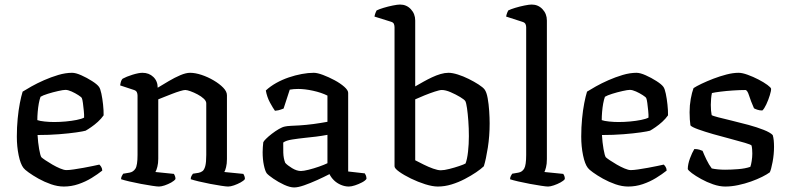

<svg xmlns="http://www.w3.org/2000/svg" viewBox="-20 -820 3476 844"><path d="M260.5 0Q233.5 0 204.5 -10Q175.5 -20.1 149.6 -34.5Q123.8 -49 105.9 -62Q88 -75 83.2 -81.8Q70 -98.5 62 -137.3Q54 -176.1 54 -219.6Q54 -260.8 57.7 -298.4Q61.3 -336 67.3 -366.8Q73.3 -397.5 79.5 -417.2Q93.5 -426.2 118.3 -440.1Q143 -454 173.6 -467.5Q204.1 -480.9 236.2 -490.5Q268.3 -500 297 -500Q313 -500 337.5 -489.1Q362 -478.2 384.5 -463.8Q406.9 -449.5 414.9 -438.5Q421.1 -430.5 425.7 -408.3Q430.4 -386 433.1 -360Q435.9 -333.9 435.5 -313Q425.1 -298.2 410.4 -284.7Q395.6 -271.3 380.9 -261.2Q366.3 -251 356.2 -245.5Q346.2 -242.5 315.2 -238Q284.1 -233.5 240 -230Q195.9 -226.5 145.1 -226.5Q146.9 -193.6 152 -164.8Q157.1 -136 161.8 -129Q165.9 -124.9 179.6 -115.6Q193.3 -106.4 210.3 -96.5Q227.4 -86.6 244.2 -79.5Q261.1 -72.3 271.8 -72.3Q284 -72.3 304.4 -75.3Q324.9 -78.3 347.5 -82.4Q370 -86.5 388.9 -90.5Q407.7 -94.5 416.7 -96.5Q420.7 -93 425 -86.3Q429.2 -79.5 429.5 -70.1Q409.5 -54.1 382.8 -37.7Q356 -21.2 324.7 -10.6Q293.5 0 260.5 0ZM218.1 -283.6Q242.7 -283.6 268.9 -286Q295 -288.4 316.9 -292.8Q338.8 -297.2 349.7 -303Q350.2 -315.1 348.4 -333.1Q346.6 -351.1 344.5 -367.2Q342.4 -383.2 339.7 -388.8Q338 -393 324.5 -401.7Q310.9 -410.5 295 -417.7Q279 -424.9 267.8 -424.9Q258.1 -424.9 235.5 -419.8Q212.8 -414.8 190.5 -407.8Q168.2 -400.9 158.2 -394.6Q153.8 -382.7 150.5 -364.9Q147.3 -347 145.7 -327.7Q144.1 -308.5 144.1 -292Q155 -288 176.5 -285.8Q198 -283.6 218.1 -283.6Z M678.6 0Q670.9 0 648.7 -3.3Q626.6 -6.5 599.3 -11.7Q572 -16.9 548 -22.5Q524 -28.2 512.2 -32.2Q512.2 -39.7 515.6 -46.4Q519 -53 521.5 -56.4L549.3 -61.1Q565.6 -63.9 575.1 -78.4Q584.6 -92.9 584.6 -139.1V-399.9Q584.6 -407.9 581.5 -414.7Q578.4 -421.5 568.9 -424.5L508.1 -444.6Q510.1 -457.5 512.6 -463.9Q515.2 -470.4 519 -474Q535.3 -483.1 562.6 -491.6Q590 -500 606.2 -500Q635 -500 654.1 -481.7Q673.2 -463.4 673.2 -434.4Q696.5 -448.7 722.3 -463.8Q748.1 -479 772.7 -489.5Q797.4 -500 815.6 -500Q838.1 -500 866.1 -490.8Q894 -481.5 919.5 -466.4Q945.1 -451.3 961.4 -434.4Q977.6 -417.5 977.6 -401.5V-120.5Q977.6 -100 973.7 -84.8Q969.9 -69.7 966.1 -63.9L1049.8 -55.6Q1052 -52.4 1054.3 -46.3Q1056.6 -40.3 1056.6 -33Q1051.4 -25.4 1037.4 -17.9Q1023.5 -10.3 1008.6 -5.2Q993.6 0 982.9 0Q974.9 0 952.8 -3.3Q930.8 -6.5 904.1 -11.7Q877.5 -16.9 853.8 -22.5Q830.2 -28.2 818.4 -32.2Q818.4 -40.5 821.7 -46.5Q825 -52.6 828 -56.4L853.2 -60.4Q863.4 -62.4 870.8 -68.3Q878.2 -74.3 882.5 -90.5Q886.7 -106.8 886.7 -139.1V-365.9Q886.7 -375.9 875.7 -386.2Q864.6 -396.5 848.4 -405.1Q832.2 -413.7 817.2 -419Q802.2 -424.4 794.3 -424.4Q787.3 -424.4 771.2 -419.5Q755.1 -414.7 736.2 -407.3Q717.3 -400 700.6 -393.3Q684 -386.5 675.7 -383.3V-122Q675.7 -102.3 671.7 -86.8Q667.7 -71.2 663.2 -63.9L744.6 -55.6Q746.8 -52.4 749.1 -46.3Q751.4 -40.3 751.4 -33Q746.1 -25.2 732.5 -17.6Q718.8 -10.1 703.9 -5Q689 0 678.6 0Z M1272.9 4Q1254.6 4 1228.9 -7.8Q1203.3 -19.6 1181.5 -34.7Q1159.7 -49.7 1152.5 -58.2Q1145.3 -68.2 1139.9 -94Q1134.5 -119.8 1134.5 -151.2Q1134.5 -163.2 1135.4 -173.8Q1136.3 -184.5 1137.3 -194.5Q1138.8 -199.2 1149.2 -209.6Q1159.6 -220 1175 -231.9Q1190.4 -243.8 1205.9 -252.8Q1221.4 -261.8 1232.4 -263.8Q1240.3 -265.8 1257.7 -266.8Q1275 -267.8 1297 -268.8Q1311 -269.8 1326.5 -271.2Q1342 -272.5 1357.9 -274.8Q1373.9 -277.1 1389.5 -279.5Q1405.1 -281.9 1419.4 -284.6V-399.8Q1392.4 -413.2 1356.2 -421.1Q1320 -429 1291 -429Q1280.9 -429 1271.3 -428.2Q1261.7 -427.3 1253.7 -425.9L1226.6 -342.8Q1222.6 -341.8 1214.2 -338.3Q1205.9 -334.8 1188.7 -333Q1179.9 -345 1166.8 -369.1Q1153.7 -393.3 1148.5 -422.3Q1168.5 -440.8 1194.5 -455.4Q1220.6 -469.9 1249.4 -479.7Q1278.2 -489.5 1306.5 -494.7Q1334.9 -500 1359.2 -500Q1374.7 -500 1399.9 -490.6Q1425.1 -481.1 1450.7 -467.4Q1476.2 -453.7 1493.4 -438.5Q1510.5 -423.3 1510.5 -411.8V-66.2L1583.5 -57.9Q1585.5 -55.1 1588.3 -48.9Q1591 -42.6 1591 -33.7Q1585.3 -25.4 1570.7 -17.9Q1556.2 -10.3 1540.5 -5.2Q1524.8 0 1513.5 0Q1496 0 1478.5 -7.4Q1460.9 -14.9 1448 -27.5Q1435.2 -40.2 1428.4 -54.6Q1404.5 -42.2 1374.3 -28.5Q1344.1 -14.9 1317 -5.4Q1290 4 1272.9 4ZM1302.9 -68.3Q1314.5 -68.3 1336.8 -73.9Q1359.1 -79.5 1382.4 -87.6Q1405.7 -95.8 1419.4 -102.5V-227.3Q1395.6 -222.8 1369.8 -219.5Q1344 -216.2 1319.9 -214Q1291.8 -211 1264.7 -206.8Q1237.5 -202.7 1225 -193.4Q1224.5 -174.7 1225.3 -148.9Q1226.1 -123.1 1233.8 -104.2Q1243.1 -93.5 1263.8 -80.9Q1284.4 -68.3 1302.9 -68.3Z M1904.5 0Q1881.5 0 1849.4 -10Q1817.3 -20.1 1786.3 -35.2Q1755.4 -50.3 1734.9 -65Q1714.3 -79.7 1714.3 -89V-699.9Q1714.3 -707.9 1711.6 -714.7Q1708.9 -721.5 1698.6 -724.5L1626.1 -747.2Q1627.9 -756.7 1630.8 -763.9Q1633.6 -771 1635.4 -774Q1646.2 -779.6 1666.2 -785.6Q1686.2 -791.7 1706.9 -795.8Q1727.6 -800 1738.5 -800Q1766.9 -800 1786 -779.6Q1805.2 -759.2 1805.2 -729.8V-440.2Q1822.7 -450.5 1841.4 -460.8Q1860 -471.2 1879.1 -480.2Q1898.2 -489.2 1916.7 -494.6Q1935.2 -500 1951.5 -500Q1968.5 -500 1992.4 -492.5Q2016.3 -485 2040.4 -473Q2064.6 -461 2083.9 -448.5Q2103.1 -436 2110.1 -426.8Q2119.1 -414.6 2123.7 -388.5Q2128.4 -362.3 2130.4 -332.1Q2132.4 -301.9 2132.4 -277.5Q2132.4 -221.8 2124.4 -170.8Q2116.4 -119.8 2106.9 -89.2Q2094.7 -77.5 2072.9 -62.6Q2051.1 -47.8 2023.2 -33.2Q1995.3 -18.6 1965 -9.3Q1934.6 0 1904.5 0ZM1917.7 -71.5Q1932.5 -71.5 1955.4 -77.4Q1978.4 -83.2 1998.9 -90.2Q2019.5 -97.1 2026.5 -101.4Q2033.6 -119.7 2037.4 -153.4Q2041.1 -187 2041.1 -221.3Q2041.1 -255.8 2038.7 -288.4Q2036.3 -321 2032.9 -344.4Q2029.5 -367.9 2025.5 -375.5Q2021.6 -382 2002.7 -393.5Q1983.7 -404.9 1961.3 -414.6Q1938.8 -424.4 1922.1 -424.4Q1912.7 -424.4 1891.4 -417.4Q1870.2 -410.5 1846.4 -400.9Q1822.7 -391.3 1805.2 -383.3V-115.5Q1821.4 -107.1 1842.4 -96.6Q1863.5 -86.1 1883.9 -78.8Q1904.3 -71.5 1917.7 -71.5Z M2389.2 0Q2381.4 0 2359.3 -3.3Q2337.1 -6.5 2309.6 -11.7Q2282 -16.9 2258 -22.4Q2234 -28 2222.2 -32Q2222.2 -40 2225.6 -46.5Q2229 -53 2231.5 -56.4L2258.5 -61.1Q2275.5 -63.9 2284.3 -79Q2293 -94 2293 -139.1V-699.9Q2293 -707.9 2289.9 -714.3Q2286.8 -720.7 2277.4 -723.7L2204.8 -747.2Q2206.6 -756.7 2209.5 -763.9Q2212.4 -771 2214.1 -774Q2224.9 -779.6 2244.9 -785.6Q2265 -791.7 2285.6 -795.8Q2306.3 -800 2317.2 -800Q2345.6 -800 2364.8 -779.6Q2384 -759.2 2384 -729.8V-120.5Q2384 -98.7 2380.1 -84.2Q2376.2 -69.7 2373.2 -63.9L2456.1 -55.6Q2458.1 -52.6 2460.5 -47.2Q2462.9 -41.8 2462.9 -33Q2457.7 -25.4 2443.7 -17.9Q2429.8 -10.3 2414.4 -5.2Q2399 0 2389.2 0Z M2741.5 0Q2714.5 0 2685.5 -10Q2656.5 -20.1 2630.6 -34.5Q2604.8 -49 2586.9 -62Q2569 -75 2564.2 -81.8Q2551 -98.5 2543 -137.3Q2535 -176.1 2535 -219.6Q2535 -260.8 2538.7 -298.4Q2542.3 -336 2548.3 -366.8Q2554.3 -397.5 2560.5 -417.2Q2574.5 -426.2 2599.3 -440.1Q2624 -454 2654.6 -467.5Q2685.1 -480.9 2717.2 -490.5Q2749.3 -500 2778 -500Q2794 -500 2818.5 -489.1Q2843 -478.2 2865.5 -463.8Q2887.9 -449.5 2895.9 -438.5Q2902.1 -430.5 2906.7 -408.3Q2911.4 -386 2914.1 -360Q2916.9 -333.9 2916.5 -313Q2906.1 -298.2 2891.4 -284.7Q2876.6 -271.3 2861.9 -261.2Q2847.3 -251 2837.2 -245.5Q2827.2 -242.5 2796.2 -238Q2765.1 -233.5 2721 -230Q2676.9 -226.5 2626.1 -226.5Q2627.9 -193.6 2633 -164.8Q2638.1 -136 2642.8 -129Q2646.9 -124.9 2660.6 -115.6Q2674.3 -106.4 2691.3 -96.5Q2708.4 -86.6 2725.2 -79.5Q2742.1 -72.3 2752.8 -72.3Q2765 -72.3 2785.4 -75.3Q2805.9 -78.3 2828.5 -82.4Q2851 -86.5 2869.9 -90.5Q2888.7 -94.5 2897.7 -96.5Q2901.7 -93 2906 -86.3Q2910.2 -79.5 2910.5 -70.1Q2890.5 -54.1 2863.8 -37.7Q2837 -21.2 2805.7 -10.6Q2774.5 0 2741.5 0ZM2699.1 -283.6Q2723.7 -283.6 2749.9 -286Q2776 -288.4 2797.9 -292.8Q2819.8 -297.2 2830.7 -303Q2831.2 -315.1 2829.4 -333.1Q2827.6 -351.1 2825.5 -367.2Q2823.4 -383.2 2820.7 -388.8Q2819 -393 2805.5 -401.7Q2791.9 -410.5 2776 -417.7Q2760 -424.9 2748.8 -424.9Q2739.1 -424.9 2716.5 -419.8Q2693.8 -414.8 2671.5 -407.8Q2649.2 -400.9 2639.2 -394.6Q2634.8 -382.7 2631.5 -364.9Q2628.3 -347 2626.7 -327.7Q2625.1 -308.5 2625.1 -292Q2636 -288 2657.5 -285.8Q2679 -283.6 2699.1 -283.6Z M3168.1 0Q3142.8 0 3114.8 -9.7Q3086.9 -19.3 3062.3 -33Q3037.6 -46.6 3021.4 -58.8Q3005.3 -71 3003.3 -77Q3003.7 -98.6 3013 -123.9Q3022.4 -149.1 3032.2 -164.9Q3045.1 -164.9 3054.6 -162Q3064.2 -159.1 3068.4 -156.9Q3074.2 -142 3085.3 -118.7Q3096.5 -95.4 3108.8 -79.6Q3120.6 -76.9 3135.9 -75.5Q3151.2 -74 3167.3 -74Q3194.5 -74 3225.2 -76.5Q3255.8 -78.9 3278.3 -86.6Q3281.7 -95.3 3284.3 -112.1Q3287 -128.9 3287 -144.8Q3287 -152.8 3286.3 -162.5Q3285.7 -172.2 3283.7 -180.4Q3280.7 -184.4 3254.7 -192.1Q3228.7 -199.8 3191.1 -209.7Q3153.5 -219.5 3115.4 -230.3Q3077.3 -241.2 3049.2 -251.4Q3021 -261.6 3015 -268.9Q3013.3 -280.9 3012.3 -295.2Q3011.3 -309.5 3011.3 -326.7Q3011.3 -356.8 3016.4 -385.3Q3021.5 -413.7 3028.7 -432.7Q3040.7 -440.7 3064 -451.9Q3087.3 -463 3115.8 -474Q3144.4 -484.9 3173.4 -492.5Q3202.5 -500 3226.8 -500Q3242.9 -500 3266.7 -491.3Q3290.6 -482.7 3314.1 -470.5Q3337.5 -458.4 3353.5 -446.6Q3369.4 -434.8 3369.6 -429.6Q3370.1 -421.2 3363.9 -401.1Q3357.8 -380.9 3348.6 -361.3Q3339.5 -341.7 3331.1 -334.3Q3319.3 -334.3 3309.2 -337.7Q3299.2 -341 3294.4 -344Q3280 -376.7 3272.6 -400.5Q3265.1 -424.3 3256.5 -424.3Q3232.7 -424.3 3202.5 -422.3Q3172.3 -420.3 3147 -417.1Q3121.6 -413.9 3109.5 -411Q3107.1 -400.8 3105.9 -386.2Q3104.6 -371.5 3104.6 -359.2Q3104.6 -345.6 3105.6 -334Q3106.6 -322.3 3108.4 -314Q3112.4 -310.8 3137 -304.4Q3161.6 -298.1 3197.5 -289.5Q3233.3 -281 3270.4 -270.9Q3307.5 -260.8 3336.8 -249.2Q3366 -237.7 3376.8 -226.2Q3379.8 -216.5 3381.2 -202.9Q3382.5 -189.3 3382.5 -174.6Q3382.5 -141.9 3376.2 -108.1Q3369.8 -74.4 3364 -62.6Q3352 -53.6 3330.3 -42.7Q3308.7 -31.9 3281.6 -22.2Q3254.6 -12.5 3225 -6.3Q3195.4 0 3168.1 0Z"/></svg>

Font: Texturina Medium
Style: Regular
Weight: 500
Designer: Guillermo Torres Carreño
Foundry: Omnibus-Type
Version: Version 1.003